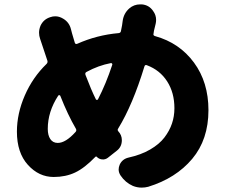

<svg xmlns="http://www.w3.org/2000/svg" viewBox="-20 -815 1040 881"><path d="M245.1 -159.2Q281.2 -159.2 326.2 -209Q333 -215.8 328.1 -224.6Q291 -288.1 256.8 -375Q255.9 -377.9 252.4 -378.4Q249 -378.9 247.1 -376Q199.2 -302.7 199.2 -223.6Q199.2 -194.3 210.9 -176.8Q222.7 -159.2 245.1 -159.2ZM495.1 -517.6Q496.1 -520.5 494.1 -523.4Q492.2 -526.4 488.3 -525.4Q431.6 -514.6 377.9 -485.4Q369.1 -481.4 372.1 -471.7Q398.4 -402.3 419.9 -359.4Q421.9 -356.4 424.8 -356.4Q427.7 -356.4 429.7 -359.4Q466.8 -431.6 495.1 -517.6ZM686.5 -673.8 684.6 -661.1Q681.6 -652.3 691.4 -649.4Q803.7 -618.2 870.1 -527.8Q936.5 -437.5 936.5 -309.6Q936.5 -174.8 861.8 -85.9Q787.1 2.9 660.2 42Q645.5 45.9 629.9 45.9Q609.4 45.9 589.8 38.1Q554.7 22.5 533.2 -9.8Q524.4 -23.4 524.4 -37.1Q524.4 -47.9 529.3 -59.6Q541 -85 569.3 -91.8Q627 -104.5 668.9 -128.9Q710.9 -153.3 734.4 -184.1Q757.8 -214.8 769 -248Q780.3 -281.2 780.3 -318.4Q780.3 -389.6 747.1 -441.4Q713.9 -493.2 654.3 -515.6Q645.5 -519.5 642.6 -509.8Q588.9 -334 522.5 -225.6Q517.6 -218.8 522.5 -212.9Q539.1 -195.3 539.1 -171.9Q539.1 -141.6 516.6 -124L474.6 -90.8Q462.9 -82 448.2 -83.5Q433.6 -85 423.8 -95.7Q420.9 -98.6 418 -95.7Q368.2 -43.9 324.7 -23.4Q281.2 -2.9 226.6 -2.9Q158.2 -2.9 107.9 -58.6Q57.6 -114.3 57.6 -210.9Q57.6 -293.9 93.8 -377Q129.9 -460 193.4 -521.5Q200.2 -528.3 197.3 -537.1Q190.4 -558.6 175.8 -601.6Q169.9 -620.1 164.1 -636.7Q159.2 -650.4 159.2 -665Q159.2 -680.7 166 -697.3Q179.7 -726.6 210.9 -736.3Q221.7 -740.2 233.4 -740.2Q252 -740.2 269.5 -729.5Q297.9 -712.9 305.7 -680.7Q308.6 -671.9 310.5 -662.1Q319.3 -633.8 323.2 -619.1Q326.2 -610.4 335 -614.3Q424.8 -654.3 524.4 -663.1Q534.2 -664.1 535.2 -673.8Q537.1 -681.6 540 -698.2Q542 -708 543 -719.7Q547.9 -753.9 573.2 -776.4Q594.7 -794.9 623 -794.9Q627 -794.9 630.9 -794.9Q664.1 -792 682.6 -764.6Q696.3 -746.1 696.3 -723.6Q696.3 -714.8 694.3 -706.1Q689.5 -683.6 686.5 -673.8Z"/></svg>

Font: Gen Jyuu GothicX Heavy
Style: Bold
Weight: 900
Designer: [Source Han Sans]
Ryoko NISHIZUKA  (kana & ideographs); Paul D. Hunt (Latin, Greek & Cyrillic); Wenlong ZHANG  (bopomofo
Version: Version 1.002.20150607